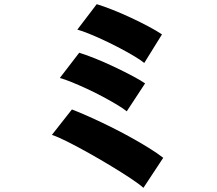

<svg xmlns="http://www.w3.org/2000/svg" viewBox="-20 -834 1040 921"><path d="M668 67Q648 49 606.5 21.5Q565 -6 513 -37.5Q461 -69 406.5 -99.5Q352 -130 305.5 -153.5Q259 -177 229 -187L325 -309Q359 -296 405 -275.5Q451 -255 502 -230Q553 -205 602 -178Q651 -151 693 -125Q735 -99 763 -77ZM672 -532Q655 -546 624 -564.5Q593 -583 555 -603Q517 -623 478.5 -641Q440 -659 406.5 -672.5Q373 -686 351 -692L444 -814Q477 -804 520 -787Q563 -770 608 -749Q653 -728 692.5 -707Q732 -686 757 -669ZM588 -300Q571 -314 540 -332.5Q509 -351 471.5 -371Q434 -391 395 -409Q356 -427 322.5 -440.5Q289 -454 267 -460L360 -581Q393 -571 436.5 -553.5Q480 -536 525.5 -514.5Q571 -493 611 -472Q651 -451 676 -434Z"/></svg>

Font: Zen Kaku Gothic New Black
Style: Regular
Weight: 900
Designer: Yoshimichi Ohira
Foundry: Positype
Version: Version 1.001